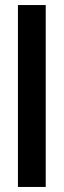

<svg xmlns="http://www.w3.org/2000/svg" viewBox="-20 -740 252 760"><path d="M51 0V-720H161V0Z"/></svg>

Font: HostGroteskMedium
Style: Regular
Weight: 500
Designer: Doukan Karapınar based on Poppins by Indian Type Foundry, Jonny Pinhorn
Foundry: Element Type
Version: Version 1.001; ttfautohint (v1.8.4.7-5d5b)